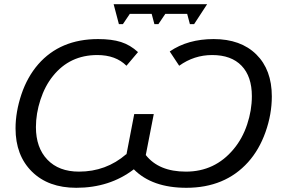

<svg xmlns="http://www.w3.org/2000/svg" viewBox="-20 -884 1342 914"><path d="M581 -150 582 -149 619 -341H712L674 -146Q736 -67 865 -67Q1003 -67 1092 -174Q1134 -224 1156.5 -291.5Q1179 -359 1179 -426Q1179 -520 1130 -571Q1081 -622 990 -622Q904 -622 833 -571L788 -639Q874 -698 997 -698Q1126 -698 1200 -625Q1274 -552 1274 -425Q1274 -340 1244 -255.5Q1214 -171 1161 -112Q1051 10 867 10Q704 10 617 -78Q502 10 343 10Q210 10 132 -67Q54 -144 54 -273Q54 -351 82 -435Q110 -518 162 -578Q267 -698 447 -698Q512 -698 556 -684Q600 -670 637 -636L582 -571Q531 -622 443 -622Q312 -622 232 -522Q194 -475 172.5 -409Q151 -343 151 -279Q151 -181 205.5 -124Q260 -67 356 -67Q485 -67 581 -150ZM521 -864H966L904 -769H884L871 -818H767L734 -769H715L702 -818H598L565 -769H546Z"/></svg>

Font: Libra Sans
Style: Italic
Weight: 400
Italic angle: -12°
Foundry: Context Ltd
Version: Version 1.002